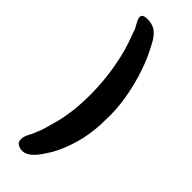

<svg xmlns="http://www.w3.org/2000/svg" viewBox="-284 -731 914 914"><g transform="rotate(45 173.0 -274.0)"><path d="M68 140Q67 136 66.5 133.5Q66 131 66 127Q64 108 75.5 87.5Q87 67 93 50Q103 27 110.5 2Q118 -23 124 -47Q132 -73 136 -97.5Q140 -122 144 -147Q150 -201 150 -258Q150 -373 124 -488Q116 -524 104 -559.5Q92 -595 78 -632Q73 -642 66 -654Q59 -666 55.5 -677Q52 -688 56 -696Q60 -704 78 -706Q93 -708 110 -704.5Q127 -701 139 -694Q162 -678 176.5 -653Q191 -628 202 -605Q217 -576 228 -546.5Q239 -517 249 -486Q258 -455 265 -425.5Q272 -396 277 -364Q282 -334 284 -307Q286 -280 286 -257Q286 -228 285 -198.5Q284 -169 280 -143Q277 -115 271 -89.5Q265 -64 257 -39Q249 -13 238.5 11.5Q228 36 215 60Q207 72 198 86.5Q189 101 178 115Q167 129 154.5 140Q142 151 128 156Q113 162 94.5 157.5Q76 153 68 140Z"/></g></svg>

Font: BM JUA
Style: Regular
Weight: 400
Designer: BONGJIN KIM, JAEHYUN KEUM, JUHEE TAE
Foundry: WOOWA BROTHERS Corporation.
Version: Version 1.100